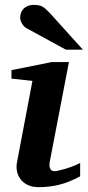

<svg xmlns="http://www.w3.org/2000/svg" viewBox="-20 -754 359 786"><path d="M308.1 -32.2Q263.2 -7.8 222.7 2.2Q182.1 12.2 139.2 12.2Q111.8 12.2 93 2.9Q74.2 -6.3 63.5 -21Q52.7 -35.6 49.3 -54Q45.9 -72.3 49.8 -90.8L112.8 -422.9L26.9 -432.1V-466.8L191.9 -500H262.2L185.1 -99.1Q183.1 -90.3 182.6 -82Q182.1 -73.7 183.8 -67.4Q185.5 -61 190.4 -57.1Q195.3 -53.2 204.1 -53.2Q208 -53.2 219.5 -55.7Q231 -58.1 246.1 -62.5Q261.2 -66.9 277.6 -73.2Q293.9 -79.6 308.1 -86.9ZM249.5 -550.8 87.4 -639.2Q82 -642.1 77.6 -647.2Q73.2 -652.3 69.8 -658.2Q66.4 -664.1 64.5 -670.2Q62.5 -676.3 62.5 -681.2Q62.5 -689.9 65.4 -699.5Q68.4 -709 75 -716.6Q81.5 -724.1 92.5 -729Q103.5 -733.9 119.6 -733.9Q129.9 -733.9 137.7 -732.4Q145.5 -731 152.6 -727.3Q159.7 -723.6 166.7 -717.5Q173.8 -711.4 182.6 -702.1L319.3 -550.8Z"/></svg>

Font: Charis SIL
Style: Bold Italic
Weight: 700
Italic angle: -11°
Foundry: SIL International
Version: Version 4.112